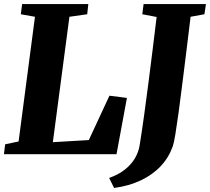

<svg xmlns="http://www.w3.org/2000/svg" viewBox="-20 -763 1040 950"><path d="M-0.5 0 5.5 -49 72 -63 153 -680 83 -692.5 89.5 -743H417L411.5 -692.5L323.5 -680L241.5 -59.5L419.5 -70L521.5 -289.5L608 -278.5L556.5 0ZM544.5 167 520 117.5Q566.5 101 598.2 75.8Q630 50.5 648 19.5Q666 -11.5 671 -44.5Q682.5 -115.5 693.2 -193.5Q704 -271.5 714.5 -353.2Q725 -435 735.2 -517.2Q745.5 -599.5 755 -679L684 -692.5L690.5 -743H999L991.5 -692.5L923 -680Q913 -596.5 902.5 -511.8Q892 -427 882.2 -349.2Q872.5 -271.5 863.8 -207.2Q855 -143 847.8 -99.2Q840.5 -55.5 835 -39.5Q815.5 16 775.5 58.8Q735.5 101.5 677.2 129.2Q619 157 544.5 167Z"/></svg>

Font: Merriweather 28pt Black
Style: Italic
Weight: 900
Italic angle: -7.8°
Version: Version 2.101